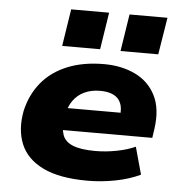

<svg xmlns="http://www.w3.org/2000/svg" viewBox="-53 -800 812 862"><g transform="rotate(5 352.5 -369.0)"><path d="M373 11Q247 11 172.5 -25Q98 -61 71 -126Q44 -191 60 -276Q77 -351 121.5 -405Q166 -459 237 -488Q308 -517 402 -517Q481 -517 542.5 -487.5Q604 -458 634.5 -398Q665 -338 652 -247L646 -206H210L226 -306H509L493 -289Q498 -326 488 -349.5Q478 -373 454.5 -384.5Q431 -396 395 -396Q355 -396 324 -381.5Q293 -367 273.5 -339.5Q254 -312 247 -272L245 -260Q238 -214 248.5 -184Q259 -154 295 -139.5Q331 -125 396 -125Q444 -125 492.5 -134.5Q541 -144 576 -160L610 -37Q560 -13 497 -1Q434 11 373 11ZM470 -582 496 -749H667L640 -582ZM207 -582 233 -749H404L378 -582Z"/></g></svg>

Font: Nunito Sans 7pt SemiExpanded Black
Style: Italic
Weight: 900
Width: 6
Italic angle: -9°
Designer: Vernon Adams
Foundry: Vernon Adams
Version: Version 3.101;gftools[0.9.27]